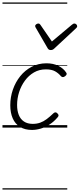

<svg xmlns="http://www.w3.org/2000/svg" viewBox="-20 -1030 643 1550"><path d="M238 19Q181 19 141.5 -5.5Q102 -30 82.5 -75Q63 -120 63 -180Q63 -246 84 -306.5Q105 -367 143.5 -415Q182 -463 236 -491Q290 -519 355 -519Q410 -519 451 -498.5Q492 -478 513 -446Q520 -438 518 -430.5Q516 -423 506 -415Q495 -407 487 -407.5Q479 -408 472 -415Q452 -439 424.5 -454.5Q397 -470 350 -470Q297 -470 254.5 -445.5Q212 -421 181.5 -379.5Q151 -338 134.5 -287Q118 -236 118 -182Q118 -137 131.5 -102.5Q145 -68 173.5 -49Q202 -30 244 -30Q277 -30 304 -39.5Q331 -49 357 -68.5Q383 -88 412 -116Q421 -124 429 -123Q437 -122 443 -115Q451 -108 452.5 -100.5Q454 -93 446 -84Q416 -48 380 -25Q344 -2 308 8.5Q272 19 238 19ZM581 -840Q589 -840 596 -833.5Q603 -827 603 -818Q603 -813 600.5 -809.5Q598 -806 594 -802L419 -639Q411 -631 404 -628.5Q397 -626 389 -626Q382 -626 376 -629Q370 -632 365 -640L270 -804Q267 -808 265.5 -812Q264 -816 264 -819Q264 -829 273 -834.5Q282 -840 288 -840Q295 -840 299 -837.5Q303 -835 306 -830L399 -695L560 -830Q567 -835 571 -837.5Q575 -840 581 -840ZM0 490H523V500H0ZM0 -20H523V0H0ZM0 -505H523V-500H0ZM0 -1010H523V-1000H0Z"/></svg>

Font: Playwrite TZ Guides
Style: Regular
Weight: 400
Designer: Veronika Burian, José Scaglione
Foundry: TypeTogether
Version: Version 1.003